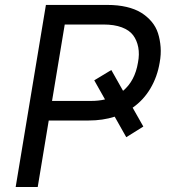

<svg xmlns="http://www.w3.org/2000/svg" viewBox="-20 -747 674 767"><path d="M42.6 0 163.4 -727.3H409.1Q451 -727.3 485.3 -719.3Q519.5 -711.3 543.7 -696.4Q567.8 -681.5 585.4 -660.7Q603 -639.9 611.2 -614.3Q619.3 -588.8 621.6 -559.1Q623.9 -529.5 617.9 -497.2Q608.7 -441.1 581.3 -394.4Q554 -347.7 509.9 -316.8L552.6 -241.5L484.4 -198.9L438.2 -280.9Q390.6 -265.6 333.8 -265.6H174.7L130.7 0ZM424.7 -467.3 471.6 -384.2Q519.2 -424 531.2 -497.2Q537.6 -530.2 532.3 -558.1Q527 -585.9 511.9 -606.2Q496.8 -626.4 466.6 -637.8Q436.4 -649.1 393.5 -649.1H238.6L187.9 -343.8H343.8Q373.6 -343.8 399.5 -349.8L356.5 -426.1Z"/></svg>

Font: Karasuma Gothic
Style: Italic
Weight: 400
Italic angle: -9.39999°
Designer: Rasmus Andersson / Ryoko Nishizuka
Foundry: Genbu
Version: Version 1.00